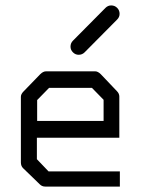

<svg xmlns="http://www.w3.org/2000/svg" viewBox="-20 -739 532 708"><path d="M240 -567Q240 -580 249 -589L369 -710Q378 -719 390 -719Q403 -719 412 -710Q421 -701 421 -688Q421 -676 412 -667L292 -546Q283 -537 270 -537Q258 -537 249 -546Q240 -555 240 -567ZM116 -231V-152L159 -107H422V-51H147Q135 -51 127 -59L65 -119Q57 -127 57 -140V-382Q57 -392 67 -402L128 -465Q139 -476 150 -476H331Q341 -476 352 -465L411 -403Q420 -394 420 -383V-231ZM117 -293H362V-371L319 -415H161L117 -370Z"/></svg>

Font: IBM 3270 Semi-Condensed
Style: Condensed
Weight: 400
Monospace: yes
Version: Version 2.3.1